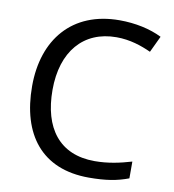

<svg xmlns="http://www.w3.org/2000/svg" viewBox="-82 -796 796 879"><g transform="rotate(10 316.0 -357.0)"><path d="M403 -645C467 -645 521 -626 565 -606L601 -682C547 -709 477 -724 404 -724C183 -724 61 -574 61 -358C61 -133 170 10 389 10C468 10 520 1 573 -19V-97C519 -81 464 -69 402 -69C238 -69 156 -180 156 -357C156 -536 250 -645 403 -645Z"/></g></svg>

Font: Noto Sans Cypriot
Style: Regular
Weight: 400
Designer: Monotype Design Team
Foundry: Monotype Imaging Inc.
Version: Version 2.002